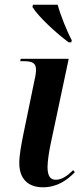

<svg xmlns="http://www.w3.org/2000/svg" viewBox="-20 -786 353 816"><path d="M272 -606H283L285 -615C264 -654 237 -722 225 -766H120L118 -756C143 -715 220 -644 272 -606ZM163 10C224 10 267 -22 298 -54L291 -63C269 -41 244 -22 217 -22C192 -22 182 -41 182 -76C182 -99 188 -140 195 -173L272 -536H68L66 -526H80C119 -526 133 -517 133 -490C133 -478 131 -463 127 -447L80 -219C70 -169 62 -127 62 -93C62 -27 98 10 163 10Z"/></svg>

Font: Noto Serif Display SemiCondensed SemiBold
Style: Italic
Weight: 600
Width: 4
Italic angle: -12°
Designer: Monotype Design Team
Foundry: Monotype Imaging Inc.
Version: Version 2.009